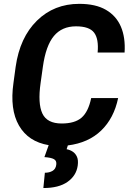

<svg xmlns="http://www.w3.org/2000/svg" viewBox="-20 -741 675 988"><path d="M297.4 -105.5Q365.2 -105.5 399.9 -135.7Q434.6 -166 449.2 -236.3H587.9Q566.4 -132.8 500.7 -69.3Q435.1 -5.9 329.1 7.3L322.8 26.9Q339.4 29.8 353.8 39.1Q368.2 48.3 376 65.7Q383.8 83 379.9 111.3Q372.6 163.1 327.6 194.8Q282.7 226.6 203.1 226.6L210.9 147.9Q233.9 147.9 250.2 138.4Q266.6 128.9 269.5 106.9Q272.5 86.4 257.8 78.1Q243.2 69.8 208.5 67.4L230.5 5.9Q125.5 -11.7 77.6 -95Q29.8 -178.2 49.3 -314.5L60.5 -397Q82 -548.3 170.2 -634.8Q258.3 -721.2 387.7 -721.2Q472.2 -721.2 525.1 -690.4Q578.1 -659.7 602.1 -603.8Q626 -547.9 621.1 -470.7H482.4Q488.8 -541 464.1 -573.2Q439.5 -605.5 371.1 -605.5Q298.8 -605.5 257.3 -555.7Q215.8 -505.9 200.7 -397.9L189 -314.5Q173.8 -208.5 198 -157Q222.2 -105.5 297.4 -105.5Z"/></svg>

Font: Robert Sans ExtraBold
Style: Italic
Weight: 800
Italic angle: -8°
Designer: Christian Robertson (extended by Adam Twardoch)
Foundry: Google
Version: Version 12.135;April 2, 2019;FontCreator 11.5.0.2425 64-bit;